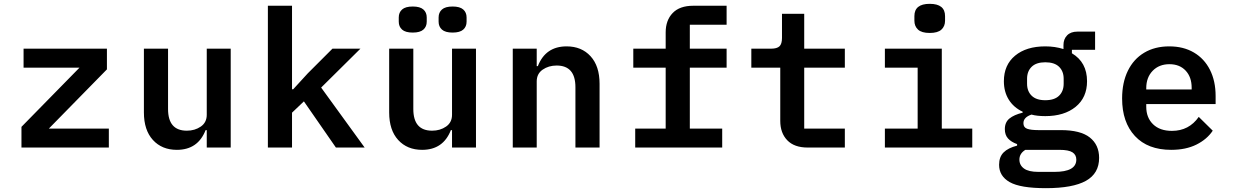

<svg xmlns="http://www.w3.org/2000/svg" viewBox="-20 -770 6440 1002"><path d="M92 0V-108L395 -417H103V-516H538V-408L235 -99H548V0Z M1059 -91H1053Q1013 12 903 12Q825 12 778 -39.5Q731 -91 731 -183V-516H857V-201Q857 -88 955 -88Q997 -88 1028 -109.5Q1059 -131 1059 -171V-516H1184V0H1059Z M1378 -740H1504V-304H1510L1586 -387L1715 -516H1861L1656 -313L1883 0H1733L1566 -241L1504 -182V0H1378Z M2339 -91H2333Q2293 12 2183 12Q2105 12 2058 -39.5Q2011 -91 2011 -183V-516H2137V-201Q2137 -88 2235 -88Q2277 -88 2308 -109.5Q2339 -131 2339 -171V-516H2464V0H2339ZM2061 -657V-679Q2061 -705 2078.5 -720.5Q2096 -736 2134 -736Q2172 -736 2189.5 -720.5Q2207 -705 2207 -679V-657Q2207 -631 2189.5 -615.5Q2172 -600 2134 -600Q2096 -600 2078.5 -615.5Q2061 -631 2061 -657ZM2269 -679Q2269 -705 2286.5 -720.5Q2304 -736 2342 -736Q2380 -736 2397.5 -720.5Q2415 -705 2415 -679V-657Q2415 -631 2397.5 -615.5Q2380 -600 2342 -600Q2304 -600 2286.5 -615.5Q2269 -631 2269 -657Z M2656 0V-516H2781V-425H2787Q2827 -528 2937 -528Q3015 -528 3062 -476.5Q3109 -425 3109 -333V0H2983V-315Q2983 -428 2885 -428Q2843 -428 2812 -406.5Q2781 -385 2781 -345V0Z M3295 -99H3454V-417H3285V-516H3454V-601Q3454 -664 3490.5 -702Q3527 -740 3598 -740H3772V-641H3580V-516H3772V-417H3580V-99H3749V0H3295Z M4052 -139V-417H3901V-516H4004Q4035 -516 4048 -528.5Q4061 -541 4061 -572V-698H4177V-516H4389V-417H4177V-99H4389V0H4195Q4125 0 4088.5 -38Q4052 -76 4052 -139Z M4752 -662V-686Q4752 -750 4832 -750Q4912 -750 4912 -686V-662Q4912 -633 4893 -615.5Q4874 -598 4832 -598Q4790 -598 4771 -615.5Q4752 -633 4752 -662ZM4598 -99H4769V-417H4598V-516H4895V-99H5054V0H4598Z M5438 212Q5305 212 5249.5 180.5Q5194 149 5194 90Q5194 49 5217.5 25.5Q5241 2 5288 -10V-18Q5257 -29 5240.5 -47.5Q5224 -66 5224 -96Q5224 -132 5248 -151.5Q5272 -171 5317 -182V-187Q5270 -209 5244.5 -250Q5219 -291 5219 -346Q5219 -431 5277.5 -479.5Q5336 -528 5435 -528Q5486 -528 5530 -514V-535Q5530 -566 5549 -585.5Q5568 -605 5603 -605H5695V-510H5574V-492Q5653 -445 5653 -346Q5653 -261 5593.5 -212.5Q5534 -164 5435 -164Q5392 -164 5363 -172Q5321 -158 5321 -127Q5321 -105 5340.5 -98Q5360 -91 5399 -91H5516Q5619 -91 5667.5 -52.5Q5716 -14 5716 54Q5716 135 5647.5 173.5Q5579 212 5438 212ZM5399 127H5483Q5597 127 5597 63Q5597 38 5577 25Q5557 12 5509 12H5331Q5300 31 5300 63Q5300 92 5324 109.5Q5348 127 5399 127ZM5435 -247Q5483 -247 5507 -270.5Q5531 -294 5531 -333V-359Q5531 -398 5507 -421.5Q5483 -445 5435 -445Q5388 -445 5364 -421.5Q5340 -398 5340 -359V-333Q5340 -294 5364 -270.5Q5388 -247 5435 -247Z M5836 -256Q5836 -339 5866 -400.5Q5896 -462 5951.5 -495Q6007 -528 6082 -528Q6156 -528 6210.5 -496Q6265 -464 6294.5 -405.5Q6324 -347 6324 -269V-227H5962V-213Q5962 -156 5997.5 -121.5Q6033 -87 6096 -87Q6185 -87 6236 -160L6309 -88Q6279 -43 6224 -15.5Q6169 12 6092 12Q5970 12 5903 -60Q5836 -132 5836 -256ZM6199 -303V-312Q6199 -368 6167.5 -401.5Q6136 -435 6083 -435Q6029 -435 5995.5 -400.5Q5962 -366 5962 -310V-303Z"/></svg>

Font: Writer SemiBold
Style: Regular
Weight: 600
Monospace: yes
Designer: Mike Abbink, Paul van der Laan, Pieter van Rosmalen
Foundry: Bold Monday
Version: Version 2.001 2020